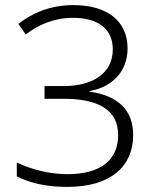

<svg xmlns="http://www.w3.org/2000/svg" viewBox="-20 -722 612 754"><path d="M481 -532C481 -637 404 -702 268 -702C177 -702 105 -670 52 -628L81 -587C134 -626 192 -652 268 -652C361 -652 423 -611 423 -528C423 -434 343 -384 231 -384H155V-334H231C360 -334 444 -294 444 -192C444 -97 380 -38 244 -38C175 -38 101 -57 46 -84V-29C101 -2 165 12 244 12C418 12 503 -71 503 -192C503 -289 444 -347 331 -362V-364C420 -380 481 -440 481 -532Z"/></svg>

Font: Noto Sans Kannada Light
Style: Regular
Weight: 300
Designer: Jelle Bosma - Monotype Design Team
Foundry: Monotype Imaging Inc.
Version: Version 2.005